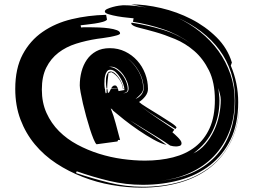

<svg xmlns="http://www.w3.org/2000/svg" viewBox="-20 -821 1170 881"><path d="M636 36Q730 36 810 12.5Q890 -11 949.5 -59Q1009 -107 1043 -180Q1074 -248 1079 -339Q1075 -247 1043 -178Q1008 -104 948 -55.5Q888 -7 806 16.5Q724 40 630 40Q562 40 493 28Q424 16 359.5 -9Q295 -34 238.5 -71Q182 -108 140 -158.5Q98 -209 74 -272.5Q50 -336 50 -413Q50 -507 84 -571Q118 -635 176 -675Q234 -715 309 -733Q384 -751 467 -753L471 -731Q467 -725 451 -720.5Q435 -716 415 -713Q395 -710 376.5 -708Q358 -706 350 -705L352 -695Q357 -696 366 -696H389Q409 -696 434 -695Q459 -694 480.5 -691Q502 -688 516.5 -682.5Q531 -677 531 -668Q531 -663 517 -659Q503 -655 485 -651.5Q467 -648 450 -646Q433 -644 427 -643Q375 -635 329 -620.5Q283 -606 248 -579Q213 -552 192.5 -511Q172 -470 172 -410Q172 -350 193.5 -302.5Q215 -255 251 -219Q287 -183 334.5 -157.5Q382 -132 434.5 -115.5Q487 -99 541.5 -91.5Q596 -84 645 -84Q715 -84 774 -99Q833 -114 875.5 -147Q918 -180 942 -233Q966 -286 966 -363Q966 -443 939 -497.5Q912 -552 871.5 -587Q831 -622 783 -642Q735 -662 692.5 -674Q650 -686 619 -693.5Q588 -701 582 -712L584 -717Q655 -706 725 -685Q795 -664 854 -622Q797 -664 728.5 -687Q660 -710 590 -721L593 -737Q586 -738 564.5 -740Q543 -742 520 -746Q497 -750 479 -755.5Q461 -761 461 -768Q461 -775 472 -780Q483 -785 497.5 -789Q512 -793 526 -795Q540 -797 545 -797Q573 -797 600.5 -794Q628 -791 655 -786L582 -801Q646 -801 719 -784Q792 -767 857.5 -733.5Q923 -700 973.5 -650Q1024 -600 1044 -534L1039 -520Q1056 -480 1064.5 -438Q1073 -396 1073 -352Q1073 -253 1038.5 -181.5Q1004 -110 944.5 -63.5Q885 -17 805.5 5Q726 27 635 27Q556 27 481 9Q406 -9 332 -35L329 -27Q404 -2 480 17Q556 36 636 36ZM659 -413Q659 -395 646.5 -379Q634 -363 618 -353Q626 -345 653.5 -328Q681 -311 711 -292.5Q741 -274 765 -258Q789 -242 790 -236L785 -229Q745 -255 705 -279.5Q665 -304 627 -333Q664 -304 703 -278Q742 -252 780 -226L771 -214Q775 -211 782 -204.5Q789 -198 796 -191Q803 -184 808 -177Q813 -170 813 -164Q813 -154 804 -151.5Q795 -149 788 -149Q781 -149 774.5 -150Q768 -151 761 -153Q734 -172 701.5 -192Q669 -212 635 -232.5Q601 -253 568 -274Q567 -275 566 -276Q596 -255 627 -235Q659 -215 689.5 -195Q720 -175 744 -156Q718 -162 684 -181Q650 -200 615.5 -223.5Q581 -247 550 -271.5Q519 -296 498 -314L497 -317L488 -324Q502 -289 510.5 -256Q519 -223 531 -179H522L519 -172L423 -159Q417 -164 409 -183.5Q401 -203 392.5 -229.5Q384 -256 375.5 -287Q367 -318 360.5 -346Q354 -374 350 -396.5Q346 -419 346 -429Q346 -462 354 -492.5Q362 -523 378.5 -547Q395 -571 421 -585.5Q447 -600 484 -600Q522 -600 554 -584.5Q586 -569 609.5 -543Q633 -517 646 -483Q659 -449 659 -413ZM473 -412 475 -395 480 -396 489 -413 521 -415 524 -403 551 -408Q551 -419 545.5 -435Q540 -451 531 -465.5Q522 -480 510.5 -490.5Q499 -501 486 -501Q476 -501 470.5 -493Q465 -485 462.5 -474.5Q460 -464 459.5 -453Q459 -442 459 -435Q459 -430 459.5 -424.5Q460 -419 461 -414L462 -412Q462 -402 465 -393L469 -394V-412ZM1059 -360Q1059 -429 1040.5 -486.5Q1022 -544 987.5 -591Q953 -638 904 -675.5Q855 -713 794 -740Q851 -713 899 -674.5Q947 -636 982 -587.5Q1017 -539 1037 -481.5Q1057 -424 1057 -360Q1057 -281 1032 -216.5Q1007 -152 961.5 -104.5Q916 -57 852 -28Q790 0 716 9Q794 0 857 -26Q921 -54 966 -100.5Q1011 -147 1035 -212Q1059 -277 1059 -360ZM993 -362Q993 -376 989 -390Q985 -403 982 -417Q984 -402 985 -388Q987 -374 987 -360Q987 -288 958 -225.5Q929 -163 867 -117Q899 -132 922.5 -160Q946 -188 962 -222Q978 -256 985.5 -293Q993 -330 993 -362ZM469 -415Q466 -431 466 -448Q466 -453 466.5 -461Q467 -469 469.5 -476Q472 -483 476 -488Q480 -493 487 -493Q497 -493 507 -484.5Q517 -476 525.5 -463.5Q534 -451 539.5 -438Q545 -425 545 -416L549 -417L544 -413Q544 -423 539 -435Q534 -447 526.5 -458Q519 -469 509.5 -477.5Q500 -486 491 -490L478 -486Q476 -472 474 -452.5Q472 -433 472 -419V-416L473 -415ZM566 -412Q566 -402 559 -398Q552 -394 545 -393Q555 -393 562.5 -397.5Q570 -402 570 -415Q570 -429 563 -446.5Q556 -464 545 -479Q534 -494 519.5 -504.5Q505 -515 490 -515L480 -514Q497 -514 512.5 -504Q528 -494 540 -479Q552 -464 559 -446Q566 -428 566 -412ZM628 -386Q639 -400 639 -414Q639 -455 617.5 -493Q596 -531 563 -555Q595 -530 616 -493Q637 -456 637 -415Q637 -401 625 -388.5Q613 -376 602 -367Q617 -373 628 -386ZM521 -416 490 -415Q492 -420 496.5 -424.5Q501 -429 507 -429Q510 -429 514 -427Z"/></svg>

Font: Finger Paint
Style: Regular
Weight: 400
Designer: Ralph du Carrois
Foundry: Ralph du Carrois
Version: Version 1.001